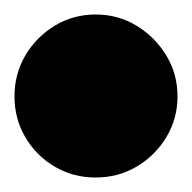

<svg xmlns="http://www.w3.org/2000/svg" viewBox="-82 -1383 265 265"><path d="M-62 -1250Q-62 -1219 -47 -1193.5Q-32 -1168 -6.5 -1153Q19 -1138 50 -1138Q81 -1138 106.5 -1153Q132 -1168 147.5 -1193.5Q163 -1219 163 -1250Q163 -1281 147.5 -1306.5Q132 -1332 106.5 -1347.5Q81 -1363 50 -1363Q19 -1363 -6.5 -1347.5Q-32 -1332 -47 -1306.5Q-62 -1281 -62 -1250Z"/></svg>

Font: Linefont Black
Style: Regular
Weight: 900
Monospace: yes
Version: Version 3.002;gftools[0.9.33]